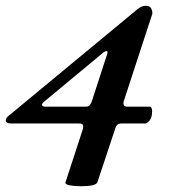

<svg xmlns="http://www.w3.org/2000/svg" viewBox="-40 -453 593 664"><path d="M241 191Q217 191 201.5 188Q186 185 186 179L247 -8Q249 -17 246.5 -21.5Q244 -26 232 -26H-2Q-20 -26 -20 -37Q-20 -44 -12 -51L434 -420Q449 -433 464 -433Q477 -433 482 -425Q487 -417 487 -406L388 -103Q383 -84 401 -84H477Q486 -84 486 -68Q486 -47 477.5 -36.5Q469 -26 463 -26H379Q364 -26 359 -10L297 177Q292 191 241 191ZM119 -84H255Q265 -84 269.5 -88.5Q274 -93 277 -101L329 -261Q335 -276 329 -276Q322 -276 317 -271L112 -101Q104 -94 105.5 -89Q107 -84 119 -84Z"/></svg>

Font: Junicode SmExp
Style: Bold Italic
Weight: 700
Width: 6
Italic angle: -11°
Designer: Peter S. Baker
Version: Version 2.205; ttfautohint (v1.8.4)